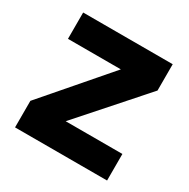

<svg xmlns="http://www.w3.org/2000/svg" viewBox="-124 -627 726 739"><g transform="rotate(30 239.5 -257.0)"><path d="M192 -118 439 -397V-514H41V-397H276L35 -118V0H444V-118Z"/></g></svg>

Font: Arthouse Owned
Style: Bold
Weight: 700
Designer: Jeremy Tribby
Foundry: Tribby Type
Version: Version 1.000;PS 001.000;hotconv 1.0.88;makeotf.lib2.5.64775